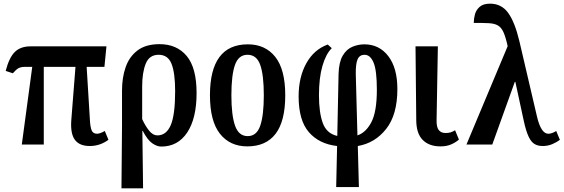

<svg xmlns="http://www.w3.org/2000/svg" viewBox="-20 -789 3076 1048"><path d="M99 0 156 -424H115Q95 -424 81.5 -417Q68 -410 50 -389L11 -402Q30 -475 61 -505.5Q92 -536 147 -536H561L550 -424H453L471 -130Q473 -95 480.5 -77Q488 -59 510 -59Q525 -59 552 -74L572 -26Q526 8 470 8Q414 8 389 -25.5Q364 -59 369 -131L392 -424H219V0Z M643 239 646 -104V-295Q646 -366 666 -423Q686 -480 731 -514Q776 -548 851 -548Q945 -548 999 -483.5Q1053 -419 1053 -281Q1053 -143 1002 -66Q951 11 860 11Q837 11 811 -7Q785 -25 759 -75H757L761 239ZM839 -50Q888 -50 912 -106Q936 -162 936 -292Q936 -390 916.5 -440Q897 -490 846 -490Q795 -490 775.5 -441.5Q756 -393 756 -317V-139Q774 -100 794.5 -75Q815 -50 839 -50Z M1330 10Q1235 10 1180.5 -59Q1126 -128 1126 -269Q1126 -547 1333 -547Q1428 -547 1482.5 -478.5Q1537 -410 1537 -269Q1537 -128 1484.5 -59Q1432 10 1330 10ZM1332 -46Q1381 -46 1400.5 -103Q1420 -160 1420 -269Q1420 -379 1400.5 -434.5Q1381 -490 1331 -490Q1282 -490 1262.5 -434.5Q1243 -379 1243 -269Q1243 -160 1263 -103Q1283 -46 1332 -46Z M1815 232 1820 8Q1722 -3 1666 -67.5Q1610 -132 1610 -263Q1610 -368 1652 -443.5Q1694 -519 1769 -546L1791 -526Q1759 -495 1740 -429.5Q1721 -364 1721 -269Q1721 -174 1742 -117Q1763 -60 1821 -47L1828 -386Q1830 -450 1850.5 -485Q1871 -520 1903 -533.5Q1935 -547 1969 -547Q2050 -547 2099.5 -482.5Q2149 -418 2149 -303Q2149 -163 2088 -85.5Q2027 -8 1933 8L1939 232ZM1922 -383 1931 -50Q1977 -65 2007 -122Q2037 -179 2037 -299Q2037 -405 2019 -447.5Q2001 -490 1970 -490Q1943 -490 1932 -465.5Q1921 -441 1922 -383Z M2384 10Q2322 10 2287 -25.5Q2252 -61 2252 -135L2248 -536H2370L2363 -134Q2362 -96 2374.5 -79.5Q2387 -63 2412 -63Q2428 -63 2439.5 -66.5Q2451 -70 2464 -78L2485 -27Q2468 -12 2443 -1Q2418 10 2384 10Z M2526 0 2751 -537Q2740 -587 2728 -613.5Q2716 -640 2697 -650.5Q2678 -661 2647 -662.5Q2616 -664 2566 -664Q2566 -687 2572.5 -711Q2579 -735 2598.5 -752Q2618 -769 2655 -769Q2717 -769 2753.5 -719Q2790 -669 2815 -564L2911 -153Q2933 -59 2973 -59Q2992 -59 3016 -74L3036 -26Q3018 -12 2994 -2Q2970 8 2942 8Q2916 8 2897.5 -3Q2879 -14 2865 -44Q2851 -74 2839 -129L2793 -342H2790L2667 0Z"/></svg>

Font: Noto Serif ExtraCondensed SemiBold
Style: Regular
Weight: 600
Width: 2
Designer: Monotype Design Team
Foundry: Monotype Imaging Inc.
Version: Version 2.015; ttfautohint (v1.8.4.7-5d5b)